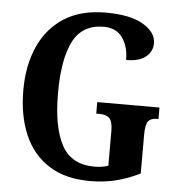

<svg xmlns="http://www.w3.org/2000/svg" viewBox="-52 -774 779 833"><g transform="rotate(5 337.0 -357.0)"><path d="M371 10Q262 10 190.5 -36Q119 -82 83.5 -164.5Q48 -247 48 -358Q48 -466 85 -548.5Q122 -631 194.5 -677.5Q267 -724 375 -724Q483 -724 539 -690.5Q595 -657 595 -609Q595 -574 566.5 -550.5Q538 -527 481 -527Q481 -585 454 -623.5Q427 -662 372 -662Q279 -662 239 -584.5Q199 -507 199 -358Q199 -211 241 -132.5Q283 -54 384 -54Q416 -54 444 -63V-214Q444 -255 430 -269.5Q416 -284 385 -284H372V-334H643V-284H636Q609 -284 598 -269Q587 -254 587 -210V-42Q535 -16 482.5 -3Q430 10 371 10Z"/></g></svg>

Font: Noto Serif Hebrew Condensed
Style: Bold
Weight: 700
Width: 3
Designer: Monotype Design Team
Foundry: Monotype Imaging Inc.
Version: Version 2.004; ttfautohint (v1.8.4.7-5d5b)